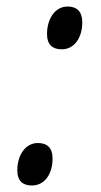

<svg xmlns="http://www.w3.org/2000/svg" viewBox="-20 -561 309 588"><path d="M169 -410C209 -410 232 -447 232 -493C232 -526 215 -541 187 -541C147 -541 124 -501 124 -457C124 -424 141 -410 169 -410ZM78 7C118 7 141 -30 141 -75C141 -109 124 -123 96 -123C56 -123 33 -83 33 -40C33 -6 50 7 78 7Z"/></svg>

Font: Noto Serif Display SemiCondensed
Style: Italic
Weight: 400
Width: 4
Italic angle: -12°
Designer: Monotype Design Team
Foundry: Monotype Imaging Inc.
Version: Version 2.009